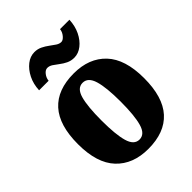

<svg xmlns="http://www.w3.org/2000/svg" viewBox="-223 -889 1012 1012"><g transform="rotate(-45 282.5 -383.0)"><path d="M281 10Q167 10 101.5 -59.5Q36 -129 36 -270Q36 -411 99 -480.5Q162 -550 284 -550Q398 -550 463.5 -480.5Q529 -411 529 -270Q529 -129 466 -59.5Q403 10 281 10ZM283 -58Q323 -58 338.5 -112Q354 -166 354 -270Q354 -375 338 -428.5Q322 -482 282 -482Q242 -482 227 -428.5Q212 -375 212 -270Q212 -166 227.5 -112Q243 -58 283 -58ZM345 -606Q321 -606 301.5 -615.5Q282 -625 266 -637.5Q250 -650 235.5 -659.5Q221 -669 206 -669Q191 -669 178 -652.5Q165 -636 163 -616H92Q94 -661 112 -697Q130 -733 157.5 -754.5Q185 -776 217 -776Q240 -776 259.5 -766.5Q279 -757 295.5 -744.5Q312 -732 326.5 -722.5Q341 -713 355 -713Q368 -713 382 -729.5Q396 -746 398 -766H468Q466 -721 448.5 -685Q431 -649 403.5 -627.5Q376 -606 345 -606Z"/></g></svg>

Font: Noto Serif Hebrew Condensed Black
Style: Regular
Weight: 900
Width: 3
Designer: Monotype Design Team
Foundry: Monotype Imaging Inc.
Version: Version 2.004; ttfautohint (v1.8.4.7-5d5b)